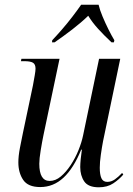

<svg xmlns="http://www.w3.org/2000/svg" viewBox="-20 -786 565 816"><path d="M400 10Q355 10 338 -15Q321 -40 321 -76Q321 -89 323 -110Q325 -131 328 -150H325Q293 -71 250 -31Q207 9 151 9Q99 9 78.5 -21.5Q58 -52 58 -96Q58 -122 64.5 -156.5Q71 -191 77 -219L120 -423Q124 -445 127.5 -465Q131 -485 131 -494Q131 -513 120 -519.5Q109 -526 83 -526H69L71 -536H233L165 -213Q159 -184 153 -147.5Q147 -111 147 -90Q147 -17 191 -17Q216 -17 238.5 -36Q261 -55 280.5 -84.5Q300 -114 313.5 -147.5Q327 -181 333 -210L401 -536H491L418 -186Q413 -160 408.5 -128Q404 -96 404 -73Q404 -44 411 -28.5Q418 -13 436 -13Q453 -13 468 -23.5Q483 -34 499 -51L504 -44Q486 -23 461 -6.5Q436 10 400 10ZM202 -615Q221 -635 244 -661.5Q267 -688 288 -715.5Q309 -743 325 -766H399Q404 -744 416 -715.5Q428 -687 441.5 -660Q455 -633 466 -615L464 -606H454Q422 -636 397 -663.5Q372 -691 355 -719Q325 -690 288 -661.5Q251 -633 212 -606H201Z"/></svg>

Font: Noto Serif Display Condensed
Style: Italic
Weight: 400
Width: 3
Italic angle: -12°
Designer: Monotype Design Team
Foundry: Monotype Imaging Inc.
Version: Version 2.009